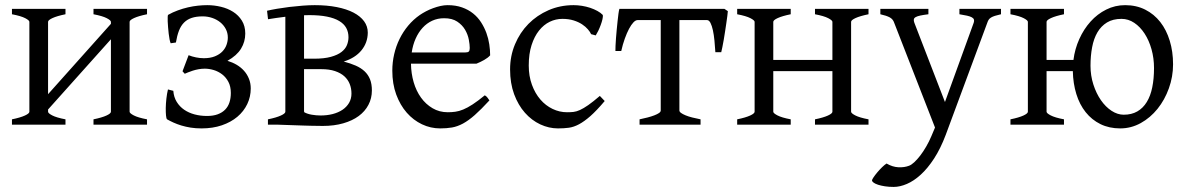

<svg xmlns="http://www.w3.org/2000/svg" viewBox="-20 -489 4655 753"><path d="M346.7 0V-21Q379.9 -27.8 397.5 -35.9Q415 -43.9 415 -50.8V-335L168.5 -59.6V-50.8Q168.5 -44.9 184.8 -36.4Q201.2 -27.8 236.8 -21V0H26.9V-21Q60.1 -27.8 77.6 -35.9Q95.2 -43.9 95.2 -50.8V-403.3Q95.2 -409.2 78.9 -417.7Q62.5 -426.3 26.9 -433.1V-454.1H236.8V-433.1Q203.6 -426.3 186 -418.2Q168.5 -410.2 168.5 -403.3V-119.6L415 -395.5V-403.3Q415 -409.2 398.7 -417.7Q382.3 -426.3 346.7 -433.1V-454.1H556.6V-433.1Q523.4 -426.3 505.9 -418.2Q488.3 -410.2 488.3 -403.3V-50.8Q488.3 -44.9 504.6 -36.4Q521 -27.8 556.6 -21V0Z M963.4 -142.1Q963.4 -109.4 949.7 -80.8Q936 -52.2 910.9 -31Q885.7 -9.8 850.1 2.4Q814.5 14.6 770.5 14.6Q747.6 14.6 727.8 11.5Q708 8.3 691.2 3.2Q674.3 -2 660.4 -8.3Q646.5 -14.6 635.3 -21Q632.3 -23.4 631.1 -35.9Q629.9 -48.3 630.1 -65.7Q630.4 -83 632.6 -102.5Q634.8 -122.1 638.7 -138.2L659.7 -132.8Q661.6 -107.9 673.1 -89.4Q684.6 -70.8 702.4 -58.6Q720.2 -46.4 743.2 -40.3Q766.1 -34.2 791.5 -34.2Q816.4 -34.2 834 -40.8Q851.6 -47.4 863 -59.1Q874.5 -70.8 879.9 -87.4Q885.3 -104 885.3 -124.5Q885.3 -149.9 875.7 -168Q866.2 -186 851.1 -197.5Q835.9 -209 817.9 -214.4Q799.8 -219.7 783.2 -219.7Q771 -219.7 758.8 -217.5Q746.6 -215.3 736.1 -211.9Q725.6 -208.5 717.3 -205.1Q709 -201.7 704.6 -199.7L695.8 -209.5L719.7 -272.5Q732.9 -267.1 748.8 -263.9Q764.6 -260.7 779.3 -260.7Q804.7 -260.7 822.8 -268.1Q840.8 -275.4 852.1 -287.1Q863.3 -298.8 868.4 -313.2Q873.5 -327.6 873.5 -341.8Q873.5 -359.9 865.5 -375.2Q857.4 -390.6 843.8 -401.6Q830.1 -412.6 812.3 -418.7Q794.4 -424.8 774.9 -424.8Q750 -424.8 732.2 -418.9Q714.4 -413.1 701.9 -400.6Q689.5 -388.2 681.9 -368.7Q674.3 -349.1 669.9 -322.3L649.4 -319.3Q647 -324.2 645 -334.5Q643.1 -344.7 641.6 -356.9Q640.1 -369.1 639.2 -381.8Q638.2 -394.5 637.7 -405.3Q637.2 -416 637.7 -423.1Q638.2 -430.2 639.2 -430.7Q657.2 -440.9 677.2 -448.2Q697.3 -455.6 717.3 -460.2Q737.3 -464.8 756.6 -466.8Q775.9 -468.8 793 -468.8Q819.8 -468.8 846.4 -462.4Q873 -456.1 894.3 -442.6Q915.5 -429.2 928.7 -408Q941.9 -386.7 941.9 -357.4Q941.9 -325.2 925.3 -298.1Q908.7 -271 872.1 -250.5Q891.6 -244.6 908.2 -234.9Q924.8 -225.1 937 -211.4Q949.2 -197.8 956.3 -180.2Q963.4 -162.6 963.4 -142.1Z M1192.4 -429.7Q1187.5 -429.7 1182.6 -429.4Q1177.7 -429.2 1172.4 -429.2V-258.8H1211.4Q1251.5 -258.8 1277.8 -266.1Q1304.2 -273.4 1319.3 -285.2Q1334.5 -296.9 1340.6 -312Q1346.7 -327.1 1346.7 -342.8Q1346.7 -363.3 1337.9 -379.4Q1329.1 -395.5 1310.3 -406.7Q1291.5 -418 1262.5 -423.8Q1233.4 -429.7 1192.4 -429.7ZM1172.4 -217.8V-52.7Q1172.4 -51.8 1173.3 -48.8Q1185.5 -42 1202.9 -39.1Q1220.2 -36.1 1237.3 -36.1Q1262.7 -36.1 1284.7 -41.7Q1306.6 -47.4 1323 -58.3Q1339.4 -69.3 1348.9 -85.4Q1358.4 -101.6 1358.4 -122.1Q1358.4 -142.1 1351.6 -159.4Q1344.7 -176.8 1330.6 -189.7Q1316.4 -202.6 1293.9 -210.2Q1271.5 -217.8 1240.2 -217.8ZM1438.5 -134.3Q1438.5 -103.5 1425 -77.9Q1411.6 -52.2 1386.7 -33.9Q1361.8 -15.6 1326.2 -5.4Q1290.5 4.9 1246.1 4.9Q1237.3 4.9 1224.9 4.6Q1212.4 4.4 1198.5 4.2Q1184.6 3.9 1169.7 3.4Q1154.8 2.9 1140.6 2.4Q1106.9 1.5 1070.3 0H1030.8V-21Q1064 -27.8 1081.5 -35.9Q1099.1 -43.9 1099.1 -50.8V-423.3Q1080.6 -420.9 1063 -418.5Q1045.4 -416 1031.2 -413.6L1027.3 -446.8Q1043.5 -450.7 1066.4 -454.6Q1089.4 -458.5 1115 -461.7Q1140.6 -464.8 1166.7 -466.8Q1192.9 -468.8 1214.4 -468.8Q1262.2 -468.8 1300.8 -461.2Q1339.4 -453.6 1366.5 -439.5Q1393.6 -425.3 1408 -405.5Q1422.4 -385.7 1422.4 -360.8Q1421.9 -321.3 1397.5 -291.5Q1373 -261.7 1328.1 -247.6Q1354.5 -240.7 1375 -231.7Q1395.5 -222.7 1409.7 -209.5Q1423.8 -196.3 1431.2 -178Q1438.5 -159.7 1438.5 -134.3Z M1721.7 -417.5Q1696.3 -417.5 1675 -407.7Q1653.8 -397.9 1637.5 -380.1Q1621.1 -362.3 1610.1 -337.6Q1599.1 -313 1594.7 -283.2H1803.7Q1814.9 -283.2 1818.6 -286.9Q1822.3 -290.5 1822.3 -300.8Q1822.3 -314 1818.6 -333.7Q1814.9 -353.5 1804 -372.3Q1793 -391.1 1773.2 -404.3Q1753.4 -417.5 1721.7 -417.5ZM1902.3 -272Q1893.6 -262.2 1878.9 -253.9Q1864.3 -245.6 1848.6 -239.3H1591.8Q1592.3 -201.2 1602.3 -166.7Q1612.3 -132.3 1631.1 -106.2Q1649.9 -80.1 1676.5 -64.5Q1703.1 -48.8 1736.3 -48.8Q1751.5 -48.8 1765.9 -50.8Q1780.3 -52.7 1796.9 -59.6Q1813.5 -66.4 1833.7 -79.6Q1854 -92.8 1881.3 -115.2Q1887.7 -111.8 1892.3 -105.5Q1897 -99.1 1899.4 -95.2Q1866.7 -59.6 1842 -37.8Q1817.4 -16.1 1795.7 -4.4Q1773.9 7.3 1752.7 11Q1731.4 14.6 1706.5 14.6Q1668.9 14.6 1635 -1.5Q1601.1 -17.6 1575.2 -47.1Q1549.3 -76.7 1533.9 -118.4Q1518.6 -160.2 1518.6 -211.9Q1518.6 -244.6 1525.9 -276.4Q1533.2 -308.1 1547.1 -336.4Q1561 -364.7 1581.1 -388.7Q1601.1 -412.6 1626.5 -430.2Q1637.2 -437.5 1650.6 -444.6Q1664.1 -451.7 1678.7 -457Q1693.4 -462.4 1707.8 -465.6Q1722.2 -468.8 1735.4 -468.8Q1767.1 -468.8 1792 -460Q1816.9 -451.2 1835.4 -436.3Q1854 -421.4 1866.7 -401.6Q1879.4 -381.8 1887.5 -359.9Q1895.5 -337.9 1898.9 -315.2Q1902.3 -292.5 1902.3 -272Z M2351.6 -92.8Q2319.8 -55.2 2295.7 -33.9Q2271.5 -12.7 2251 -1.7Q2230.5 9.3 2210.9 12Q2191.4 14.6 2168.5 14.6Q2132.8 14.6 2098.9 -1.2Q2064.9 -17.1 2038.6 -46.9Q2012.2 -76.7 1996.3 -119.6Q1980.5 -162.6 1980.5 -216.8Q1980.5 -269.5 1999.8 -315.4Q2019 -361.3 2052.5 -395.3Q2085.9 -429.2 2131.3 -449Q2176.8 -468.8 2229.5 -468.8Q2245.6 -468.8 2262.5 -466.1Q2279.3 -463.4 2294.7 -458.3Q2310.1 -453.1 2323 -446Q2335.9 -439 2344.2 -430.2Q2345.2 -424.3 2342.8 -413.6Q2340.3 -402.8 2335.9 -390.9Q2331.5 -378.9 2326.2 -367.9Q2320.8 -356.9 2316.4 -350.1L2298.3 -355Q2294.4 -363.8 2285.6 -374Q2276.9 -384.3 2262.9 -393.6Q2249 -402.8 2229.7 -408.9Q2210.4 -415 2185.5 -415Q2159.7 -415 2136 -403.6Q2112.3 -392.1 2094 -369.1Q2075.7 -346.2 2064.7 -312Q2053.7 -277.8 2053.7 -231.9Q2053.7 -190.4 2066.2 -156.5Q2078.6 -122.6 2099.4 -98.6Q2120.1 -74.7 2147.2 -61.8Q2174.3 -48.8 2203.6 -48.8Q2217.3 -48.8 2229 -50Q2240.7 -51.3 2254.6 -57.6Q2268.6 -64 2286.9 -76.7Q2305.2 -89.4 2332.5 -112.8Z M2488.3 0V-21Q2504.9 -24.4 2519.8 -28.3Q2534.7 -32.2 2546.1 -36.6Q2557.6 -41 2564.5 -45.7Q2571.3 -50.3 2571.3 -55.7V-410.2H2480.5Q2472.7 -410.2 2464.1 -401.1Q2455.6 -392.1 2447 -376Q2438.5 -359.9 2430.4 -337.6Q2422.4 -315.4 2416.5 -289.1H2393.6Q2393.6 -295.9 2394 -309.3Q2394.5 -322.8 2395.8 -338.9Q2397 -355 2398.7 -372.6Q2400.4 -390.1 2402.1 -406.2Q2403.8 -422.4 2405.5 -435.1Q2407.2 -447.8 2409.2 -454.1H2821.3L2834.5 -445.3Q2834 -439 2832.5 -426.5Q2831.1 -414.1 2828.6 -398.4Q2826.2 -382.8 2823.7 -365.7Q2821.3 -348.6 2818.4 -332.8Q2815.4 -316.9 2813 -304Q2810.5 -291 2808.6 -284.2H2785.6Q2784.2 -307.1 2782 -329.8Q2779.8 -352.5 2775.9 -370.4Q2772 -388.2 2766.4 -399.2Q2760.7 -410.2 2752.9 -410.2H2644.5V-55.7Q2644.5 -50.8 2650.9 -46.1Q2657.2 -41.5 2668.2 -36.9Q2679.2 -32.2 2694.6 -28.3Q2710 -24.4 2727.5 -21V0Z M3176.3 0V-21Q3209.5 -27.8 3227.1 -35.9Q3244.6 -43.9 3244.6 -50.8V-210H3012.7V-50.8Q3012.7 -44.9 3029.1 -36.4Q3045.4 -27.8 3081.1 -21V0H2871.1V-21Q2904.3 -27.8 2921.9 -35.9Q2939.5 -43.9 2939.5 -50.8V-403.3Q2939.5 -409.2 2923.1 -417.7Q2906.7 -426.3 2871.1 -433.1V-454.1H3081.1V-433.1Q3047.9 -426.3 3030.3 -418.2Q3012.7 -410.2 3012.7 -403.3V-253.9H3244.6V-403.3Q3244.6 -409.2 3228.3 -417.7Q3211.9 -426.3 3176.3 -433.1V-454.1H3386.2V-433.1Q3353 -426.3 3335.4 -418.2Q3317.9 -410.2 3317.9 -403.3V-50.8Q3317.9 -44.9 3334.2 -36.4Q3350.6 -27.8 3386.2 -21V0Z M3905.8 -433.1Q3891.1 -429.7 3881.8 -426.8Q3872.6 -423.8 3866.7 -420.2Q3860.8 -416.5 3857.7 -411.9Q3854.5 -407.2 3852.1 -399.9L3689 40Q3668.5 94.2 3643.3 132.8Q3618.2 171.4 3591.1 196Q3564 220.7 3536.6 232.4Q3509.3 244.1 3484.9 244.1Q3466.3 244.1 3450.7 241.7Q3435.1 239.3 3423.8 235.6Q3412.6 231.9 3406.2 227.3Q3399.9 222.7 3399.9 218.3Q3399.9 215.3 3405.8 206.5Q3411.6 197.8 3420.4 187.3Q3429.2 176.8 3439.2 167Q3449.2 157.2 3457 152.3Q3480.5 166 3503.7 167Q3526.9 168 3544.9 161.1Q3553.7 158.2 3565.4 147.5Q3577.1 136.7 3589.1 121.1Q3601.1 105.5 3612.5 85.7Q3624 65.9 3632.8 44.9L3647 11.2L3486.8 -399.9Q3482.4 -413.6 3469.7 -420.7Q3457 -427.7 3432.6 -433.1V-454.1H3621.1V-433.1Q3602.1 -430.7 3590.1 -428.2Q3578.1 -425.8 3571.5 -422.1Q3564.9 -418.5 3564 -413.1Q3563 -407.7 3565.9 -399.9L3686 -88.9L3798.8 -399.9Q3801.3 -407.2 3799.6 -412.4Q3797.9 -417.5 3791.3 -421.1Q3784.7 -424.8 3772.7 -427.5Q3760.7 -430.2 3742.7 -433.1V-454.1H3905.8Z M4505.9 -222.2Q4505.9 -260.7 4496.1 -295.7Q4486.3 -330.6 4469 -357.2Q4451.7 -383.8 4428.5 -399.4Q4405.3 -415 4378.4 -415Q4344.7 -415 4321.5 -400.9Q4298.3 -386.7 4283.9 -362.1Q4269.5 -337.4 4263.2 -303.7Q4256.8 -270 4256.8 -231Q4256.8 -192.4 4268.1 -157.5Q4279.3 -122.6 4297.6 -96.2Q4315.9 -69.8 4339.4 -54.4Q4362.8 -39.1 4387.2 -39.1Q4418 -39.1 4440.4 -52Q4462.9 -64.9 4477.5 -88.9Q4492.2 -112.8 4499 -146.5Q4505.9 -180.2 4505.9 -222.2ZM4580.6 -236.8Q4580.6 -188 4564.2 -142.6Q4547.9 -97.2 4519.8 -62.3Q4491.7 -27.3 4453.9 -6.3Q4416 14.6 4373.5 14.6Q4330.1 14.6 4295.9 -2.2Q4261.7 -19 4237.8 -49.1Q4213.9 -79.1 4201.2 -120.4Q4188.5 -161.6 4187.5 -210H4084.5V-50.8Q4084.5 -44.9 4100.8 -36.4Q4117.2 -27.8 4152.8 -21V0H3942.9V-21Q3976.1 -27.8 3993.7 -35.9Q4011.2 -43.9 4011.2 -50.8V-403.3Q4011.2 -409.2 3994.9 -417.7Q3978.5 -426.3 3942.9 -433.1V-454.1H4152.8V-433.1Q4119.6 -426.3 4102.1 -418.2Q4084.5 -410.2 4084.5 -403.3V-253.9H4189.9Q4195.3 -296.9 4212.9 -335.9Q4230.5 -375 4257.1 -404.5Q4283.7 -434.1 4318.4 -451.4Q4353 -468.8 4392.6 -468.8Q4436.5 -468.8 4471.4 -451.2Q4506.3 -433.6 4530.5 -402.6Q4554.7 -371.6 4567.6 -329.1Q4580.6 -286.6 4580.6 -236.8Z"/></svg>

Font: Noto Serif Devanagari
Style: Regular
Weight: 400
Designer: Monotype Design Team
Foundry: Monotype Imaging Inc.
Version: Version 1.01